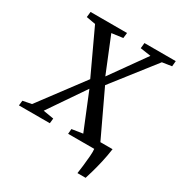

<svg xmlns="http://www.w3.org/2000/svg" viewBox="-242 -889 1147 1222"><g transform="rotate(30 331.0 -278.0)"><path d="M-31 0 -27 -36.5 37 -49 278.5 -371.5 129.5 -691 62 -703 66.5 -743H334.5L330 -703.5L248 -692.5L353 -434.5L536 -691.5L458.5 -703L462.5 -743H692.5L689 -703L619.5 -692.5L379.5 -385.5L535 -56.5H624.5Q617 -3.5 606 44.5Q595 92.5 584.2 129.8Q573.5 167 567 187H507Q510.5 164 515 126.8Q519.5 89.5 522.2 54Q525 18.5 522.5 0H330.5L333.5 -36.5L413.5 -49L304.5 -316L122.5 -49.5L200 -36.5L196 0Z"/></g></svg>

Font: Merriweather Text Regular
Style: Italic
Weight: 400
Italic angle: -7.8°
Designer: Eben Sorkin
Foundry: Eben Sorkin
Version: Version 2.100; ttfautohint (v1.7.19-72a1) -l 8 -r 50 -G 200 